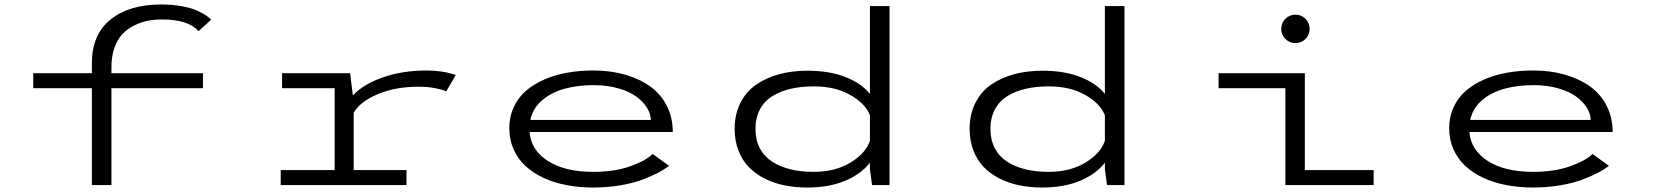

<svg xmlns="http://www.w3.org/2000/svg" viewBox="-20 -827 7390 858"><path d="M128.5 -500H390.5V-544Q390.5 -673 474.2 -740Q558 -807 699 -807Q750.5 -807 793.5 -799Q836.5 -791 862.2 -779Q888 -767 902.2 -757Q916.5 -747 923.5 -738.5L867 -688Q821 -740 705.5 -740Q671 -740 640 -734Q609 -728 578.8 -712.8Q548.5 -697.5 526.5 -674Q504.5 -650.5 491.2 -612.8Q478 -575 478 -527V-500H887V-433H478V0H390.5V-433H128.5Z M1560.5 -67H1796.5V0H1234.5V-67H1475.5V-433H1240.5V-500H1544.5L1557 -400.5Q1604 -451 1691.5 -481.5Q1779 -512 1887 -512Q1957 -512 2017 -492L1974 -418.5Q1961 -425.5 1926.8 -432.5Q1892.5 -439.5 1849.5 -439.5Q1747 -439.5 1668.2 -406.2Q1589.5 -373 1560.5 -323.5Z M2970 -86Q2950 -70.5 2921.8 -55.5Q2893.5 -40.5 2851.5 -24.5Q2809.5 -8.5 2751.8 1.2Q2694 11 2631 11Q2568 11 2511.8 0.2Q2455.5 -10.5 2408.8 -32.2Q2362 -54 2328 -85.5Q2294 -117 2275 -160Q2256 -203 2256 -254.5Q2256 -305.5 2275.8 -348.2Q2295.5 -391 2330.2 -421Q2365 -451 2412.5 -471.8Q2460 -492.5 2515 -502.2Q2570 -512 2631.5 -512Q2707 -512 2771.2 -494Q2835.5 -476 2883.8 -442Q2932 -408 2959.2 -355.2Q2986.5 -302.5 2986.5 -237H2346.5Q2353 -155.5 2429.2 -107.2Q2505.5 -59 2631 -59Q2726.5 -59 2796.5 -84Q2866.5 -109 2896.5 -139ZM2633 -446.5Q2560.5 -446.5 2502 -430.2Q2443.5 -414 2402.2 -378.5Q2361 -343 2350 -291H2888.5Q2888 -318.5 2871.2 -345.5Q2854.5 -372.5 2823.8 -395.2Q2793 -418 2743.2 -432.2Q2693.5 -446.5 2633 -446.5Z M3588 -511Q3686 -511 3757.2 -483.2Q3828.5 -455.5 3867.5 -407.5V-800H3955V0H3877L3867.5 -71V-100Q3828 -49 3756.2 -19Q3684.5 11 3587.5 11Q3532.5 11 3484.2 1Q3436 -9 3395.2 -30Q3354.5 -51 3325.2 -81.5Q3296 -112 3279.5 -155.2Q3263 -198.5 3263 -251Q3263 -316 3288.5 -366.8Q3314 -417.5 3358.8 -448.5Q3403.5 -479.5 3461.5 -495.2Q3519.5 -511 3588 -511ZM3356 -251Q3356 -202 3375.5 -164.8Q3395 -127.5 3430.2 -104.8Q3465.5 -82 3512 -70.5Q3558.5 -59 3615.5 -59Q3713 -59 3781.5 -101Q3850 -143 3867.5 -198.5V-311.5Q3848 -363.5 3780.5 -402.2Q3713 -441 3617 -441Q3560 -441 3513.5 -430.2Q3467 -419.5 3431.2 -397.2Q3395.5 -375 3375.8 -337.8Q3356 -300.5 3356 -251Z M4638 -511Q4736 -511 4807.2 -483.2Q4878.5 -455.5 4917.5 -407.5V-800H5005V0H4927L4917.5 -71V-100Q4878 -49 4806.2 -19Q4734.5 11 4637.5 11Q4582.5 11 4534.2 1Q4486 -9 4445.2 -30Q4404.5 -51 4375.2 -81.5Q4346 -112 4329.5 -155.2Q4313 -198.5 4313 -251Q4313 -316 4338.5 -366.8Q4364 -417.5 4408.8 -448.5Q4453.5 -479.5 4511.5 -495.2Q4569.5 -511 4638 -511ZM4406 -251Q4406 -202 4425.5 -164.8Q4445 -127.5 4480.2 -104.8Q4515.5 -82 4562 -70.5Q4608.5 -59 4665.5 -59Q4763 -59 4831.5 -101Q4900 -143 4917.5 -198.5V-311.5Q4898 -363.5 4830.5 -402.2Q4763 -441 4667 -441Q4610 -441 4563.5 -430.2Q4517 -419.5 4481.2 -397.2Q4445.5 -375 4425.8 -337.8Q4406 -300.5 4406 -251Z M5814 -653Q5795.5 -634.5 5769 -634.5Q5742.5 -634.5 5724 -653Q5705.5 -671.5 5705.5 -698Q5705.5 -724.5 5724 -743Q5742.5 -761.5 5769 -761.5Q5795.5 -761.5 5814 -743Q5832.5 -724.5 5832.5 -698Q5832.5 -671.5 5814 -653ZM5811 -67H6118.5V0H5724V-433H5425.5V-500H5811Z M7170 -86Q7150 -70.5 7121.8 -55.5Q7093.5 -40.5 7051.5 -24.5Q7009.5 -8.5 6951.8 1.2Q6894 11 6831 11Q6768 11 6711.8 0.2Q6655.5 -10.5 6608.8 -32.2Q6562 -54 6528 -85.5Q6494 -117 6475 -160Q6456 -203 6456 -254.5Q6456 -305.5 6475.8 -348.2Q6495.5 -391 6530.2 -421Q6565 -451 6612.5 -471.8Q6660 -492.5 6715 -502.2Q6770 -512 6831.5 -512Q6907 -512 6971.2 -494Q7035.5 -476 7083.8 -442Q7132 -408 7159.2 -355.2Q7186.5 -302.5 7186.5 -237H6546.5Q6553 -155.5 6629.2 -107.2Q6705.5 -59 6831 -59Q6926.5 -59 6996.5 -84Q7066.5 -109 7096.5 -139ZM6833 -446.5Q6760.5 -446.5 6702 -430.2Q6643.5 -414 6602.2 -378.5Q6561 -343 6550 -291H7088.5Q7088 -318.5 7071.2 -345.5Q7054.5 -372.5 7023.8 -395.2Q6993 -418 6943.2 -432.2Q6893.5 -446.5 6833 -446.5Z"/></svg>

Font: League Mono Extended Light
Style: Regular
Weight: 300
Width: 9
Designer: Tyler Finck
Foundry: The League of Moveable Type / Tyler Finck
Version: Version 2.210